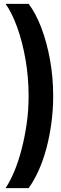

<svg xmlns="http://www.w3.org/2000/svg" viewBox="-20 -813 318 1000"><path d="M129 -793Q166 -745 195 -669Q224 -593 240.5 -501.5Q257 -410 257 -313Q257 -241 247.5 -171Q238 -101 221 -38Q204 25 180 77.5Q156 130 129 167H9Q33 131 54.5 79.5Q76 28 92.5 -35.5Q109 -99 119 -169Q129 -239 129 -313Q129 -410 113 -502.5Q97 -595 69.5 -671Q42 -747 9 -793Z"/></svg>

Font: Mona Sans Condensed
Style: Bold
Weight: 700
Width: 3
Designer: Deni Anggara
Foundry: GitHub
Version: Version 2.000